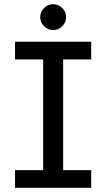

<svg xmlns="http://www.w3.org/2000/svg" viewBox="-20 -900 509 920"><path d="M52 0V-84.8H186.8V-615.2H52V-700H417V-615.2H282.6V-84.8H417V0ZM234.6 -756Q209.6 -756 191.1 -774.5Q172.6 -793 172.6 -818Q172.6 -843.4 191.1 -861.7Q209.6 -880 234.6 -880Q260 -880 278.3 -861.7Q296.6 -843.4 296.6 -818Q296.6 -793 278.3 -774.5Q260 -756 234.6 -756Z"/></svg>

Font: MuseoModerno Thin
Style: Regular
Weight: 100
Designer: Pablo Cosgaya, Héctor Gatti, Marcela Romero, and the Authors of The MuseoModerno Project.
Foundry: Omnibus-Type Team
Version: Version 1.003